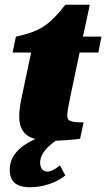

<svg xmlns="http://www.w3.org/2000/svg" viewBox="-20 -584 447 808"><path d="M33 -363H111L69 -164C63 -135 61 -110 61 -94C61 -34 90 -9 129 1C77 24 21 63 21 130C21 180 48 204 107 204C157 204 215 187 255 154L232 112C208 132 192 138 180 138C163 138 149 127 149 100C149 62 182 31 215 8C253 7 301 3 317 0L332 -69C279 -69 263 -73 263 -99C263 -112 268 -138 274 -168L315 -363H394L407 -430H329L358 -564H255C188 -478 147 -451 47 -430Z"/></svg>

Font: Racing Sans One
Style: Regular
Weight: 400
Designer: Pablo Impallari, Rodrigo Fuenzalida
Foundry: Pablo Impallari, Rodrigo Fuenzalida
Version: Version 1.001